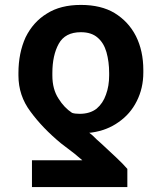

<svg xmlns="http://www.w3.org/2000/svg" viewBox="-20 -575 656 781"><path d="M110 77H315L283 50L228 8Q153 -54 104 -121Q55 -186 55 -268V-278Q55 -359 84 -423Q115 -486 171 -520Q226 -555 309 -555Q391 -555 446 -522Q503 -487 533 -428Q563 -368 563 -290V-280Q563 -216 536 -163Q510 -111 462 -78Q416 -45 354 -36Q350 -35 345 -35H343Q357 -25 373 -8L392 9L450 63Q481 92 498 112V186H110ZM424 -278Q424 -324 413 -363Q402 -401 377 -422Q352 -444 309 -444Q245 -444 219 -397Q193 -350 193 -278V-268Q193 -212 218 -174Q241 -137 273 -116Q284 -112 304 -112Q346 -112 373 -133Q399 -155 411 -190Q424 -225 424 -268Z"/></svg>

Font: Sinter Bold
Style: Regular
Weight: 700
Foundry: Adobe & rsms
Version: Version 1.000